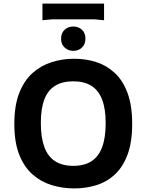

<svg xmlns="http://www.w3.org/2000/svg" viewBox="-20 -1040 818 1072"><path d="M394 12Q330 12 270 -6Q210 -24 162.5 -65.5Q115 -107 87.5 -176Q60 -245 60 -348Q60 -451 87.5 -521Q115 -591 162.5 -633Q210 -675 270 -693.5Q330 -712 394 -712Q459 -712 517 -693.5Q575 -675 620.5 -633Q666 -591 692 -521Q718 -451 718 -348Q718 -246 692 -176.5Q666 -107 621 -65.5Q576 -24 517.5 -6Q459 12 394 12ZM389 -114Q451 -114 491 -140Q531 -166 550.5 -219Q570 -272 570 -352Q570 -433 550 -484.5Q530 -536 490 -561Q450 -586 389 -586Q328 -586 287.5 -561Q247 -536 227.5 -484.5Q208 -433 208 -353Q208 -273 227.5 -219.5Q247 -166 287.5 -140Q328 -114 389 -114ZM389 -756Q361 -756 341 -774.5Q321 -793 321 -824Q321 -856 341 -874Q361 -892 389 -892Q418 -892 437.5 -874Q457 -856 457 -824Q457 -793 437.5 -774.5Q418 -756 389 -756ZM217 -1020H561V-927L509 -932H269L217 -927Z"/></svg>

Font: AR One Sans
Style: Bold
Weight: 700
Designer: Niteesh Yadav
Foundry: Niteesh Yadav
Version: Version 1.001;gftools[0.9.33]